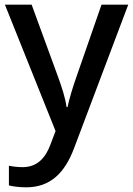

<svg xmlns="http://www.w3.org/2000/svg" viewBox="-20 -559 567 819"><path d="M1 -539 217 0 195 58C174 115 138 154 77 154C54 154 32 151 18 148V232C35 236 59 240 92 240C196 240 257 177 296 73L527 -539H413L307 -234C290 -186 275 -136 268 -102H264C258 -144 244 -186 227 -233L115 -539Z"/></svg>

Font: Noto Sans Gujarati UI Medium
Style: Regular
Weight: 500
Designer: Jelle Bosma - Monotype Design Team, Universal Thirst
Foundry: Monotype Imaging Inc.
Version: Version 2.106